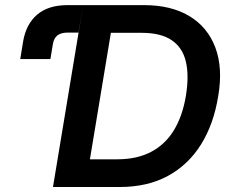

<svg xmlns="http://www.w3.org/2000/svg" viewBox="-20 -748 915 768"><path d="M61 -511.7 72.3 -581.1Q84 -651.4 128.7 -689.5Q173.3 -727.5 250 -727.5H312.5L293.9 -617.7H251.5Q224.1 -617.7 209.7 -606.4Q195.3 -595.2 191.4 -570.8L181.6 -511.7ZM459 0H254.4L272.5 -110.8H449.2Q527.8 -110.8 584.2 -140.4Q640.6 -169.9 675.3 -226.6Q710 -283.2 723.6 -364.7Q736.8 -445.8 723.4 -502Q710 -558.1 666.5 -587.4Q623 -616.7 546.9 -616.7H352.5L371.1 -727.5H556.2Q664.6 -727.5 737.5 -683.6Q810.5 -639.6 841.3 -558.1Q872.1 -476.6 853 -364.3Q835 -251.5 783.9 -169.9Q732.9 -88.4 651.4 -44.2Q569.8 0 459 0ZM441.9 -727.5 321.3 0H191.9L312.5 -727.5Z"/></svg>

Font: Inter 28pt SemiBold
Style: Italic
Weight: 600
Italic angle: -9.3988°
Designer: Rasmus Andersson
Foundry: rsms
Version: Version 4.001;git-66647c0bb